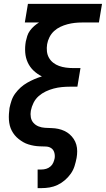

<svg xmlns="http://www.w3.org/2000/svg" viewBox="-20 -755 546 990"><path d="M174 215V119H194Q206 119 218 115.5Q230 112 240 103.5Q250 95 255 83Q260 71 262 60Q264 44 259.5 30Q255 16 243.5 8.5Q232 1 216 0.5Q200 0 185 -0.5Q170 -1 155.5 -3.5Q141 -6 126.5 -10.5Q112 -15 100 -22Q88 -29 76.5 -38Q65 -47 56 -58Q47 -69 40.5 -81.5Q34 -94 30.5 -108Q27 -122 26 -137Q25 -152 26 -167.5Q27 -183 29 -198Q33 -217 39.5 -236.5Q46 -256 58.5 -273Q71 -290 86.5 -304Q102 -318 120.5 -328.5Q139 -339 157.5 -347Q176 -355 196 -361Q172 -373 153 -391Q134 -409 123 -433Q112 -457 110 -484.5Q108 -512 113 -541Q116 -555 120.5 -569.5Q125 -584 134.5 -597Q144 -610 156 -620.5Q168 -631 181 -639H108L124 -735H506L490 -639H402Q384 -639 365.5 -637Q347 -635 328 -630Q309 -625 291 -616.5Q273 -608 258.5 -594.5Q244 -581 235 -563Q226 -545 223 -527Q220 -508 222 -490Q224 -472 232.5 -457Q241 -442 254.5 -431.5Q268 -421 284.5 -415Q301 -409 319.5 -406.5Q338 -404 357 -404H395L379 -308H340Q320 -308 299 -306Q278 -304 257 -298.5Q236 -293 216 -283.5Q196 -274 179.5 -259.5Q163 -245 153 -225Q143 -205 139 -184Q136 -167 139 -150Q142 -133 153 -121Q164 -109 179.5 -103Q195 -97 212 -96Q229 -95 246.5 -94.5Q264 -94 280.5 -90.5Q297 -87 312 -80Q327 -73 339 -62.5Q351 -52 360 -38.5Q369 -25 373.5 -9Q378 7 378 24.5Q378 42 375 59Q371 80 364.5 101Q358 122 345 140.5Q332 159 314.5 174Q297 189 277 198.5Q257 208 236 211.5Q215 215 194 215Z"/></svg>

Font: Iosevka Term Curly
Style: Bold Italic
Weight: 700
Italic angle: -9°
Designer: Belleve Invis
Foundry: Belleve Invis
Version: Version 32.3.0